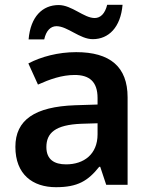

<svg xmlns="http://www.w3.org/2000/svg" viewBox="-20 -769 628 799"><path d="M99 -605H164C172 -642 191 -660 215 -660C261 -660 312 -606 366 -606C432 -606 482 -655 490 -749H426C417 -712 398 -694 374 -694C329 -694 279 -748 224 -748C157 -748 107 -700 99 -605ZM297 -552C222 -552 151 -533 98 -505L138 -417C187 -439 237 -457 291 -457C351 -457 386 -430 386 -361V-334L292 -331C125 -325 44 -270 44 -158C44 -43 116 10 213 10C303 10 346 -16 393 -75H397L422 0H511V-364C511 -492 437 -552 297 -552ZM320 -254 386 -256V-210C386 -127 329 -85 255 -85C206 -85 173 -105 173 -157C173 -215 209 -250 320 -254Z"/></svg>

Font: Noto Sans Myanmar SemiBold
Style: Regular
Weight: 600
Designer: Monotype Design Team
Foundry: Monotype Imaging Inc.
Version: Version 2.107